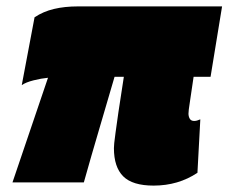

<svg xmlns="http://www.w3.org/2000/svg" viewBox="-20 -570 717 600"><path d="M460 10Q394 10 365 -19Q336 -48 336 -107Q336 -113 337 -123Q338 -133 341 -155Q344 -177 350 -219Q356 -261 367 -330H338Q313 -244 289 -163Q265 -82 242 0H19Q47 -82 74.5 -163.5Q102 -245 130 -327Q109 -325 85 -319Q61 -313 48 -304L88 -516Q115 -534 148.5 -542Q182 -550 224 -550H674L638 -330H585Q578 -282 574.5 -259Q571 -236 570 -228Q569 -220 569 -215Q569 -206 573 -199Q577 -192 587 -192Q595 -192 606 -197L597 -30Q537 10 460 10Z"/></svg>

Font: Georama Expanded Black
Style: Italic
Weight: 900
Width: 7
Italic angle: -9°
Designer: Jean-Baptiste Levee
Foundry: Production Type
Version: Version 1.000